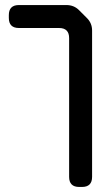

<svg xmlns="http://www.w3.org/2000/svg" viewBox="-20 -733 425 761"><path d="M254 -32Q254 8 294 8H305Q345 8 345 -32V-612Q345 -641 325 -661L293 -693Q273 -713 243 -713H55Q15 -713 15 -673V-662Q15 -622 55 -622H214Q254 -622 254 -582Z"/></svg>

Font: WDXL Lubrifont JP N
Style: Regular
Weight: 400
Designer: [WDXL Lubrifont] Copyright 2020-2022 (c) NightFurySL2001, Skr-ZERO; [ZCOOL QingKe HuangYou] Copyright 2018-2022 (c) The 
Version: Version 2.001;hotconv 1.1.1;makeotfexe 2.6.0